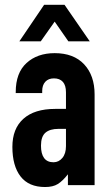

<svg xmlns="http://www.w3.org/2000/svg" viewBox="-20 -752 444 780"><path d="M364.3 -368.2V0H255.9V-43.9Q234.4 -16.6 214.8 -4.4Q195.3 7.8 163.1 7.8Q96.7 7.8 63.5 -35.2Q30.3 -78.1 30.3 -155.3Q30.3 -229.5 75.2 -269.5Q120.1 -309.6 204.1 -309.6H248V-377Q248 -405.3 235.4 -419.4Q222.7 -433.6 199.2 -433.6Q176.8 -433.6 164.1 -419.9Q151.4 -406.2 151.4 -381.8V-374H43.9V-377.9Q43.9 -456.1 87.9 -496.1Q131.8 -536.1 202.1 -536.1Q279.3 -536.1 321.8 -490.7Q364.3 -445.3 364.3 -368.2ZM248 -158.2V-228.5H217.8Q182.6 -228.5 164.6 -212.9Q146.5 -197.3 146.5 -160.2Q146.5 -127 159.2 -109.9Q171.9 -92.8 197.3 -92.8Q218.8 -92.8 233.4 -110.4Q248 -127.9 248 -158.2ZM159.2 -732.4H242.2L344.7 -584H257.8L202.1 -664.1L145.5 -584H58.6Z"/></svg>

Font: Altinn-DIN Condensed
Style: DINCondensed-Bold
Weight: 700
Width: 3
Designer: Charles Nix
Foundry: Altinn
Version: Version 2.00